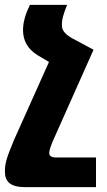

<svg xmlns="http://www.w3.org/2000/svg" viewBox="-36 -524 437 784"><path d="M356 119H191C174 119 165 112 165 101C165 89 172 71 178 56L346 -321L260 -367C233 -382 217 -399 217 -417C215 -443 224 -469 238 -504H86C68 -467 58 -433 58 -401C58 -360 76 -324 117 -299L164 -271L21 48C-8 118 -16 141 -16 176C-16 216 4 240 66 240H356Z"/></svg>

Font: Noto Sans Armenian SemiCondensed Extra
Style: Regular
Weight: 800
Width: 4
Designer: Monotype Design Team
Foundry: Monotype Imaging Inc.
Version: Version 1.901